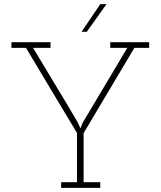

<svg xmlns="http://www.w3.org/2000/svg" viewBox="-20 -903 772 923"><path d="M462 0H274V-27H350V-264Q289 -366 227.5 -468Q166 -570 105 -673H35V-700H223V-673H139Q193 -582 247 -493.5Q301 -405 354 -314L366 -287H367L378 -314L592 -673H510V-700H697V-673H626Q565 -570 504 -468Q443 -366 382 -263V-27H462ZM397 -750H372Q395 -783 417 -816.5Q439 -850 462 -883H492Q468 -850 444.5 -816.5Q421 -783 397 -750Z"/></svg>

Font: Josefin Slab Light
Style: Regular
Weight: 300
Designer: Santiago Orozco
Foundry: Typemade
Version: Version 2.000